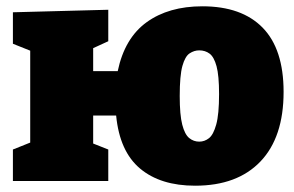

<svg xmlns="http://www.w3.org/2000/svg" viewBox="-20 -575 935 610"><path d="M21 0V-100L76 -122V-414L21 -436V-536L324 -544V-444L276 -422V-349H354Q376 -454 446 -504.5Q516 -555 623 -555Q748 -555 814.5 -487Q881 -419 881 -283Q881 -139 807.5 -62Q734 15 600 15Q490 15 425 -39.5Q360 -94 349 -208H276V-119L324 -100V0ZM613 -415Q597 -415 582.5 -405.5Q568 -396 559.5 -365.5Q551 -335 551 -270Q551 -210 559 -179Q567 -148 581 -136.5Q595 -125 613 -125Q630 -125 644 -136Q658 -147 667 -179.5Q676 -212 676 -276Q676 -335 668 -364.5Q660 -394 646 -404.5Q632 -415 613 -415Z"/></svg>

Font: Bitter Black
Style: Regular
Weight: 900
Designer: Sol Matas, and Bitter project Authors
Foundry: Sol Matas
Version: Version 2.001